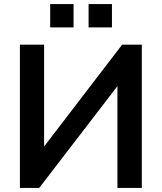

<svg xmlns="http://www.w3.org/2000/svg" viewBox="-20 -925 795 945"><path d="M78 0V-705H197V-204L581 -705H678V0H558V-501L173 0ZM416 -790V-905H531V-790ZM227 -790V-905H342V-790Z"/></svg>

Font: MulishBold
Style: Bold
Weight: 700
Designer: Vernon Adams
Foundry: Vernon Adams
Version: Version 3.602; ttfautohint (v1.8.3)